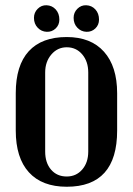

<svg xmlns="http://www.w3.org/2000/svg" viewBox="-20 -696 506 731"><path d="M234 -555Q326 -555 376 -499Q426 -443 426 -341V-199Q426 15 234 15Q140 15 90 -40Q40 -95 40 -199V-341Q40 -447 89.5 -501Q139 -555 234 -555ZM234 -24Q270 -24 293 -50.5Q316 -77 316 -119V-420Q316 -462 293 -489Q270 -516 234 -516Q199 -516 175.5 -488.5Q152 -461 152 -420V-119Q152 -76 174.5 -50Q197 -24 234 -24ZM206 -621.4Q206 -601.1 191.9 -587.6Q177.7 -574.2 158.1 -574.9Q137.7 -575.6 123.5 -590.5Q109.3 -605.4 109.3 -628Q109.3 -648.3 123.5 -662.5Q137.7 -676.7 157.3 -676Q178.4 -675.2 192.2 -660Q206 -644.7 206 -621.4ZM357 -621.4Q357 -601.1 342.9 -587.6Q328.7 -574.2 309.1 -574.9Q288.7 -575.6 274.5 -590.5Q260.3 -605.4 260.3 -628Q260.3 -648.3 274.5 -662.5Q288.7 -676.7 308.3 -676Q329.4 -675.2 343.2 -660Q357 -644.7 357 -621.4Z"/></svg>

Font: Girassol
Style: Regular
Weight: 400
Width: 3
Designer: Liam Spradlin
Version: Version 1.004